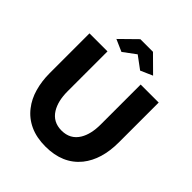

<svg xmlns="http://www.w3.org/2000/svg" viewBox="-245 -1073 1236 1236"><g transform="rotate(45 373.5 -454.5)"><path d="M373 -834 458 -771 540 -807 431 -915H316L206 -807L288 -771ZM256 -203Q222 -258 222 -347V-710H58V-347Q58 -275 76 -211.5Q94 -148 131 -101Q170 -50 230.5 -22Q291 6 373 6Q529 6 613 -97Q688 -191 688 -347V-710H524V-347Q524 -258 491 -204Q452 -140 373 -140Q295 -140 256 -203Z"/></g></svg>

Font: RT Raleway ExtraBold
Style: Regular
Weight: 400
Designer: Matt McInerney, Pablo Impallari, Rodrigo Fuenzalida — Edited by Milan Moffatt in April 2016
Foundry: Matt McInerney, Pablo Impallari, Rodrigo Fuenzalida — Edited by Milan Moffatt in April 2016
Version: Version 3.001